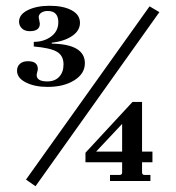

<svg xmlns="http://www.w3.org/2000/svg" viewBox="-20 -627 609 665"><path d="M361 0V-21H394Q403 -21 403 -30V-65H276V-98L439 -274H472V-102H508V-65H472V-30Q472 -21 481 -21H501V0ZM145 -326Q100 -326 69.5 -341.5Q39 -357 39 -382Q39 -397 49 -406Q59 -415 77 -415Q111 -415 111 -388Q111 -384 109 -378Q107 -370 107 -367Q107 -345 144 -345Q170 -345 185 -361Q200 -377 200 -404Q200 -434 177.5 -447.5Q155 -461 97 -466V-482Q132 -482 157 -500.5Q182 -519 182 -550Q182 -589 145 -589Q132 -589 123 -583Q114 -577 114 -567Q114 -565 116 -557Q118 -547 118 -545Q118 -519 83 -519Q66 -519 56 -528.5Q46 -538 46 -552Q46 -577 76.5 -592Q107 -607 152 -607Q199 -607 228 -591.5Q257 -576 257 -548Q257 -521 230 -502.5Q203 -484 159 -479V-476Q274 -474 274 -408Q274 -372 237.5 -349Q201 -326 145 -326ZM103 18 70 -5 498 -605 532 -585ZM313 -102H403V-198Z"/></svg>

Font: UnnaRegular
Style: Regular
Weight: 400
Designer: Jorge de Buen Unna
Foundry: Omnibus-Type
Version: Version 2.008;hotconv 1.0.109;makeotfexe 2.5.65596